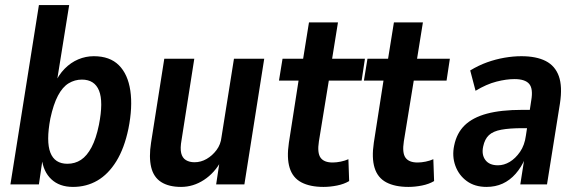

<svg xmlns="http://www.w3.org/2000/svg" viewBox="-20 -725 2269 755"><path d="M267 10Q214 10 182 -20Q150 -50 144 -103H148L133 0H21L133 -705H252L202 -394H194Q210 -430 234 -454.5Q258 -479 287.5 -491.5Q317 -504 349 -504Q412 -504 447.5 -468.5Q483 -433 492.5 -368.5Q502 -304 485 -219Q469 -142 437.5 -91Q406 -40 363 -15Q320 10 267 10ZM245 -81Q275 -81 298.5 -96.5Q322 -112 340 -146Q358 -180 369 -234Q387 -325 369.5 -368.5Q352 -412 302 -412Q274 -412 250 -397.5Q226 -383 208 -349Q190 -315 178 -259Q161 -169 178 -125Q195 -81 245 -81Z M692 10Q644 10 614 -9Q584 -28 574.5 -67.5Q565 -107 574 -164L626 -494H744L694 -175Q688 -142 692.5 -123Q697 -104 711 -95.5Q725 -87 745 -87Q770 -87 792.5 -100Q815 -113 831.5 -135Q848 -157 851 -186L900 -494H1019L941 0H830L844 -93H850Q824 -45 782 -17.5Q740 10 692 10Z M1252 10Q1199 10 1165 -8Q1131 -26 1119 -65Q1107 -104 1116 -164L1154 -408H1077L1091 -494H1172L1195 -637H1309L1286 -494H1415L1402 -408H1273L1234 -169Q1227 -124 1240.5 -105Q1254 -86 1288 -86Q1303 -86 1320 -89.5Q1337 -93 1350 -99L1353 -13Q1333 -1 1305.5 4.5Q1278 10 1252 10Z M1586 10Q1533 10 1499 -8Q1465 -26 1453 -65Q1441 -104 1450 -164L1488 -408H1411L1425 -494H1506L1529 -637H1643L1620 -494H1749L1736 -408H1607L1568 -169Q1561 -124 1574.5 -105Q1588 -86 1622 -86Q1637 -86 1654 -89.5Q1671 -93 1684 -99L1687 -13Q1667 -1 1639.5 4.5Q1612 10 1586 10Z M1893 10Q1847 10 1815.5 -13Q1784 -36 1770.5 -73.5Q1757 -111 1766 -153Q1776 -202 1807.5 -232.5Q1839 -263 1894.5 -278Q1950 -293 2034 -293H2079L2069 -221H2035Q1984 -221 1951.5 -215Q1919 -209 1902.5 -193.5Q1886 -178 1880 -149Q1873 -117 1888.5 -96Q1904 -75 1938 -75Q1962 -75 1984.5 -88.5Q2007 -102 2025 -128Q2043 -154 2048 -192L2069 -330Q2077 -376 2061 -395Q2045 -414 2003 -414Q1971 -414 1932 -404Q1893 -394 1850 -368L1829 -448Q1862 -468 1895.5 -480Q1929 -492 1963.5 -498Q1998 -504 2030 -504Q2089 -504 2126 -485Q2163 -466 2177.5 -425.5Q2192 -385 2182 -319L2131 0H2026L2042 -102H2045Q2030 -67 2007.5 -41.5Q1985 -16 1956.5 -3Q1928 10 1893 10Z"/></svg>

Font: Nunito Sans 10pt Condensed
Style: Bold Italic
Weight: 700
Width: 3
Italic angle: -9°
Designer: Vernon Adams
Foundry: Vernon Adams
Version: Version 3.101;gftools[0.9.27]